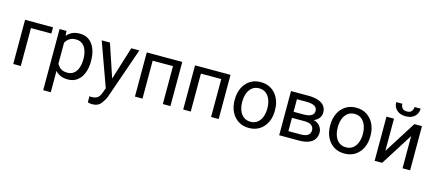

<svg xmlns="http://www.w3.org/2000/svg" viewBox="-62 -1362 5022 2218"><g transform="rotate(15 2449.0 -253.5)"><path d="M410.2 -528.3V-453.6H166V0H75.7V-528.3Z M579.1 -426.8V203.1H488.3V-528.3H571.3ZM935.1 -268.6V-258.3Q935.1 -181.2 911.1 -120.6Q887.2 -60.1 841.3 -25.1Q795.4 9.8 730 9.8Q662.6 9.8 616.7 -19.5Q570.8 -48.8 544.7 -103Q518.6 -157.2 511.2 -231.4V-286.1Q519 -364.3 545.2 -420.7Q571.3 -477.1 616.7 -507.6Q662.1 -538.1 728.5 -538.1Q794.9 -538.1 841.1 -504.4Q887.2 -470.7 911.1 -409.9Q935.1 -349.1 935.1 -268.6ZM844.2 -258.3V-268.6Q844.2 -321.3 829.3 -365.2Q814.5 -409.2 783 -435.5Q751.5 -461.9 702.1 -461.9Q656.7 -461.9 626.7 -441.9Q596.7 -421.9 579.6 -389.6Q562.5 -357.4 555.2 -321.8V-195.3Q569.8 -143.6 603 -104Q636.2 -64.5 703.1 -64.5Q752 -64.5 783.2 -91.1Q814.5 -117.7 829.3 -161.9Q844.2 -206.1 844.2 -258.3Z M1198.7 -54.7 1345.7 -528.3H1442.4L1230.5 81.5Q1215.8 120.6 1180.7 167Q1145.5 213.4 1073.7 213.4Q1062.5 213.4 1046.1 210.7Q1029.8 208 1022.9 205.6L1022.5 132.3Q1026.4 132.8 1034.9 133.5Q1043.5 134.3 1046.9 134.3Q1092.8 134.3 1118.7 115.5Q1144.5 96.7 1161.1 47.9ZM1090.8 -528.3 1228 -118.2 1251.5 -22.9 1186.5 10.3 992.2 -528.3Z M1875.5 -528.3V-453.6H1608.4V-528.3ZM1621.6 -528.3V0H1531.2V-528.3ZM1955.6 -528.3V0H1864.7V-528.3Z M2452.6 -528.3V-453.6H2185.5V-528.3ZM2198.7 -528.3V0H2108.4V-528.3ZM2532.7 -528.3V0H2441.9V-528.3Z M2653.8 -258.3V-269.5Q2653.8 -345.7 2683.1 -406.5Q2712.4 -467.3 2766.1 -502.7Q2819.8 -538.1 2893.6 -538.1Q2968.3 -538.1 3022.2 -502.7Q3076.2 -467.3 3105.5 -406.5Q3134.8 -345.7 3134.8 -269.5V-258.3Q3134.8 -181.6 3105.5 -121.1Q3076.2 -60.5 3022.2 -25.4Q2968.3 9.8 2894.5 9.8Q2820.3 9.8 2766.4 -25.4Q2712.4 -60.5 2683.1 -121.1Q2653.8 -181.6 2653.8 -258.3ZM2744.1 -269.5V-258.3Q2744.1 -206.1 2760.7 -161.9Q2777.3 -117.7 2810.8 -91.1Q2844.2 -64.5 2894.5 -64.5Q2943.8 -64.5 2977.3 -91.1Q3010.7 -117.7 3027.3 -161.9Q3043.9 -206.1 3043.9 -258.3V-269.5Q3043.9 -321.3 3027.1 -365.5Q3010.3 -409.7 2977.1 -436.8Q2943.8 -463.9 2893.6 -463.9Q2843.8 -463.9 2810.5 -436.8Q2777.3 -409.7 2760.7 -365.5Q2744.1 -321.3 2744.1 -269.5Z M3496.1 -232.4H3322.8L3321.8 -304.7H3463.4Q3525.9 -304.7 3557.9 -323.2Q3589.8 -341.8 3589.8 -378.9Q3589.8 -404.3 3575.4 -421.4Q3561 -438.5 3532.7 -446.8Q3504.4 -455.1 3462.4 -455.1H3346.7V0H3256.3V-528.3H3462.4Q3529.8 -528.3 3578.6 -512.7Q3627.4 -497.1 3654.1 -464.8Q3680.7 -432.6 3680.7 -383.3Q3680.7 -351.1 3663.3 -324.2Q3646 -297.4 3612.8 -280Q3579.6 -262.7 3531.2 -259.3ZM3496.1 0H3290L3335 -73.2H3496.1Q3552.2 -73.2 3580.3 -94.2Q3608.4 -115.2 3608.4 -152.8Q3608.4 -190.4 3580.3 -211.4Q3552.2 -232.4 3496.1 -232.4H3358.9L3359.9 -304.7H3531.2L3564 -277.3Q3629.4 -272.5 3664.3 -235.6Q3699.2 -198.7 3699.2 -150.4Q3699.2 -100.6 3674.6 -67.1Q3649.9 -33.7 3604.5 -16.8Q3559.1 0 3496.1 0Z M3795.9 -258.3V-269.5Q3795.9 -345.7 3825.2 -406.5Q3854.5 -467.3 3908.2 -502.7Q3961.9 -538.1 4035.6 -538.1Q4110.4 -538.1 4164.3 -502.7Q4218.3 -467.3 4247.6 -406.5Q4276.9 -345.7 4276.9 -269.5V-258.3Q4276.9 -181.6 4247.6 -121.1Q4218.3 -60.5 4164.3 -25.4Q4110.4 9.8 4036.6 9.8Q3962.4 9.8 3908.4 -25.4Q3854.5 -60.5 3825.2 -121.1Q3795.9 -181.6 3795.9 -258.3ZM3886.2 -269.5V-258.3Q3886.2 -206.1 3902.8 -161.9Q3919.4 -117.7 3952.9 -91.1Q3986.3 -64.5 4036.6 -64.5Q4085.9 -64.5 4119.4 -91.1Q4152.8 -117.7 4169.4 -161.9Q4186 -206.1 4186 -258.3V-269.5Q4186 -321.3 4169.2 -365.5Q4152.3 -409.7 4119.1 -436.8Q4085.9 -463.9 4035.6 -463.9Q3985.8 -463.9 3952.6 -436.8Q3919.4 -409.7 3902.8 -365.5Q3886.2 -321.3 3886.2 -269.5Z M4487.8 -143.1 4731.4 -528.3H4822.3V0H4731.4V-385.3L4487.8 0H4397.9V-528.3H4487.8ZM4682.1 -719.7H4755.4Q4755.4 -662.1 4716.3 -625.7Q4677.2 -589.4 4609.9 -589.4Q4542 -589.4 4502.7 -625.7Q4463.4 -662.1 4463.4 -719.7H4536.6Q4536.6 -690.9 4553.2 -668.9Q4569.8 -647 4609.9 -647Q4648.9 -647 4665.5 -668.9Q4682.1 -690.9 4682.1 -719.7Z"/></g></svg>

Font: RobotoDEMO
Style: Regular
Weight: 400
Designer: Christian Robertson
Foundry: Google
Version: Version 2.136